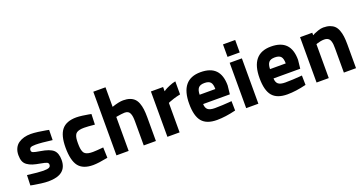

<svg xmlns="http://www.w3.org/2000/svg" viewBox="-36 -1337 3766 1985"><g transform="rotate(-20 1847.0 -344.5)"><path d="M435.1 -485.8 433.1 -374Q309.1 -390.1 251 -390.1Q209.5 -390.1 195.3 -381.3Q181.2 -372.6 181.2 -351.1Q181.2 -334.5 199 -326.9Q216.8 -319.3 274.9 -310.1Q374.5 -294.4 412.4 -260Q450.2 -225.6 450.2 -149.9Q450.2 12.2 248 12.2Q214.8 12.2 167 6.1Q119.1 0 87.9 -5.9L56.2 -12.2L60.1 -125Q184.1 -108.9 234.9 -108.9Q281.2 -108.9 298.6 -117.7Q315.9 -126.5 315.9 -147Q315.9 -164.1 301 -172.1Q286.1 -180.2 234.9 -189Q182.6 -197.8 150.1 -208.3Q117.7 -218.8 92.8 -236.6Q67.9 -254.4 57.4 -281.2Q46.9 -308.1 46.9 -348.1Q46.9 -390.1 62.3 -422.4Q77.6 -454.6 105 -473.6Q132.3 -492.7 166.5 -502Q200.7 -511.2 241.2 -511.2Q272.9 -511.2 321.5 -504.9Q370.1 -498.5 402.3 -492.2Z M742.7 -511.2Q768.6 -511.2 808.3 -506.1Q848.1 -501 875.5 -495.6L902.3 -490.2L898.4 -375Q819.8 -382.8 781.7 -382.8Q752.4 -382.8 732.9 -378.4Q713.4 -374 700.2 -365.5Q687 -356.9 679.9 -340.8Q672.9 -324.7 670.2 -304.9Q667.5 -285.2 667.5 -254.9Q667.5 -221.2 670.4 -199.2Q673.3 -177.2 680.4 -160.2Q687.5 -143.1 700.7 -134Q713.9 -125 733.6 -120.6Q753.4 -116.2 782.7 -116.2Q799.8 -116.2 828.6 -118.2Q857.4 -120.1 877.9 -122.1L898.4 -124L902.3 -8.8Q795.9 12.2 739.7 12.2Q628.4 12.2 580.1 -50.5Q531.7 -113.3 531.7 -254.9Q531.7 -388.2 581.8 -449.7Q631.8 -511.2 742.7 -511.2Z M1133.3 0H999V-700.2H1133.3V-484.9Q1210.4 -511.2 1257.3 -511.2Q1298.8 -511.2 1329.3 -500.5Q1359.9 -489.7 1379.6 -470.2Q1399.4 -450.7 1411.4 -419.2Q1423.3 -387.7 1428.2 -350.1Q1433.1 -312.5 1433.1 -262.2V0H1299.3V-262.2Q1299.3 -293 1296.6 -313.7Q1293.9 -334.5 1286.6 -352.1Q1279.3 -369.6 1265.1 -377.9Q1251 -386.2 1229 -386.2Q1214.4 -386.2 1190.4 -383.1Q1166.5 -379.9 1149.9 -377L1133.3 -374Z M1559.6 0V-499H1693.8V-452.1Q1700.7 -457 1712.6 -464.8Q1724.6 -472.7 1761 -488.5Q1797.4 -504.4 1832.5 -511.2V-367.2Q1793.5 -359.4 1758.8 -348.6Q1724.1 -337.9 1709 -331.1L1693.8 -324.2V0Z M2123.5 -110.8Q2160.2 -110.8 2206.3 -113Q2252.4 -115.2 2280.3 -117.7L2308.6 -120.1L2310.5 -16.1Q2195.3 12.2 2102.5 12.2Q1989.3 12.2 1938.5 -48.1Q1887.7 -108.4 1887.7 -243.2Q1887.7 -511.2 2108.4 -511.2Q2218.3 -511.2 2272.5 -455.3Q2326.7 -399.4 2326.7 -286.1L2316.4 -191.9H2022.5Q2023.4 -148.9 2046.6 -129.9Q2069.8 -110.8 2123.5 -110.8ZM2021.5 -294.9H2194.3Q2194.3 -348.1 2175 -370.1Q2155.8 -392.1 2108.4 -392.1Q2061.5 -392.1 2042 -368.9Q2022.5 -345.7 2021.5 -294.9Z M2426.3 0V-499H2560.5V0ZM2426.3 -564V-701.2H2560.5V-564Z M2897.9 -110.8Q2934.6 -110.8 2980.7 -113Q3026.9 -115.2 3054.7 -117.7L3083 -120.1L3085 -16.1Q2969.7 12.2 2877 12.2Q2763.7 12.2 2712.9 -48.1Q2662.1 -108.4 2662.1 -243.2Q2662.1 -511.2 2882.8 -511.2Q2992.7 -511.2 3046.9 -455.3Q3101.1 -399.4 3101.1 -286.1L3090.8 -191.9H2796.9Q2797.9 -148.9 2821 -129.9Q2844.2 -110.8 2897.9 -110.8ZM2795.9 -294.9H2968.8Q2968.8 -348.1 2949.5 -370.1Q2930.2 -392.1 2882.8 -392.1Q2835.9 -392.1 2816.4 -368.9Q2796.9 -345.7 2795.9 -294.9Z M3335 0H3200.7V-499H3335V-471.2Q3342.3 -475.6 3355 -482.2Q3367.7 -488.8 3400.6 -500Q3433.6 -511.2 3459 -511.2Q3500.5 -511.2 3531 -500.5Q3561.5 -489.7 3581.3 -470.2Q3601.1 -450.7 3613 -418.9Q3625 -387.2 3629.9 -349.6Q3634.8 -312 3634.8 -261.2V0H3501V-266.1Q3501 -291 3499.5 -308.6Q3498 -326.2 3493.2 -342.8Q3488.3 -359.4 3480.2 -369.4Q3472.2 -379.4 3458.5 -385.3Q3444.8 -391.1 3425.8 -391.1Q3404.8 -391.1 3382.1 -386.5Q3359.4 -381.8 3347.2 -377.4L3335 -373Z"/></g></svg>

Font: TitilliumText25L
Style: 999 wt
Weight: 900
Designer: Accademia di Belle Arti di Urbino and others
Foundry: Accademia di Belle Arti di Urbino and others.
Version: Version 25.000